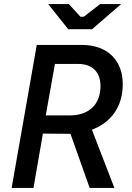

<svg xmlns="http://www.w3.org/2000/svg" viewBox="-20 -920 644 940"><path d="M37 0H144L190 -266L308 -265H325L419 0H540L430 -285C521 -319 581 -395 581 -508C581 -623 508 -700 381 -700H160ZM314 -777H431L573 -900H470L390 -838H374L317 -900H216ZM204 -355 249 -607H363C433 -607 472 -566 472 -499C472 -408 415 -354 319 -355Z"/></svg>

Font: Fixel Text 20240404 Medium
Style: Italic
Weight: 500
Width: 4
Italic angle: -10°
Designer: AlfaBravo + MacPaw
Foundry: Kyrylo Tkachov, Marchela Mozhyna, Serhii Makarenko, Maria Weinstein, Zakhar Kryvoshyya
Version: Version 1.211;Glyphs 3.2 (3225)